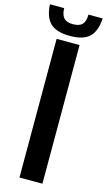

<svg xmlns="http://www.w3.org/2000/svg" viewBox="-180 -1023 595 1070"><g transform="rotate(15 118.0 -488.0)"><path d="M52.5 0V-800H185V0ZM119 -835Q42.5 -835 6.8 -868.2Q-29 -901.5 -33.5 -976.5H49Q49.5 -938.5 65.8 -920.5Q82 -902.5 119 -902.5Q156 -902.5 172.5 -920.2Q189 -938 189 -976.5H271Q266.5 -901.5 231 -868.2Q195.5 -835 119 -835Z"/></g></svg>

Font: Big Shoulders Stencil Text Thin ExtraBold
Style: Regular
Weight: 800
Version: Version 2.001